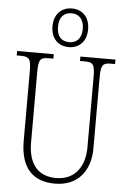

<svg xmlns="http://www.w3.org/2000/svg" viewBox="-64 -1024 705 1079"><g transform="rotate(5 289.0 -484.5)"><path d="M298 -761C354 -761 398 -799 398 -870C398 -941 354 -979 298 -979C241 -979 197 -941 197 -870C197 -799 241 -761 298 -761ZM298 -789C258 -789 228 -812 228 -870C228 -928 258 -952 298 -952C336 -952 368 -928 368 -870C368 -812 336 -789 298 -789ZM287 10C421 10 486 -85 486 -205V-605C486 -679 497 -689 545 -689H566V-714H368V-689H393C441 -689 452 -679 452 -606V-207C452 -113 406 -22 291 -22C196 -22 134 -79 134 -210V-605C134 -679 145 -689 193 -689H218V-714H11V-689H33C81 -689 92 -679 92 -607V-214C92 -54 170 10 287 10Z"/></g></svg>

Font: Noto Serif Devanagari Condensed ExtraLight
Style: Regular
Weight: 200
Width: 3
Designer: Universal Thirst, Indian Type Foundry and the Monotype Design Team
Foundry: Monotype Imaging Inc.
Version: Version 2.004